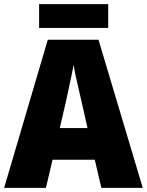

<svg xmlns="http://www.w3.org/2000/svg" viewBox="-20 -908 710 928"><path d="M470 0 438 -136H234L202 0H0L211 -716H456L670 0ZM373 -422Q368 -444 360.5 -476Q353 -508 346 -540Q339 -572 336 -595Q332 -573 325.5 -542Q319 -511 312 -479.5Q305 -448 300 -423L269 -289H403ZM503 -888V-773H169V-888Z"/></svg>

Font: Noto Sans Tamil SemiCondensed Black
Style: Regular
Weight: 900
Width: 4
Designer: Jelle Bosma - Monotype Design Team
Foundry: Monotype Imaging Inc.
Version: Version 2.004; ttfautohint (v1.8.4.7-5d5b)